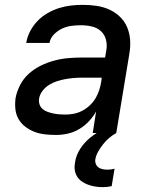

<svg xmlns="http://www.w3.org/2000/svg" viewBox="-20 -548 640 791"><path d="M211 8Q188 8 165.5 5.5Q143 3 123 -4.5Q103 -12 85.5 -25Q68 -38 57 -56.5Q46 -75 43.5 -97.5Q41 -120 44 -143Q49 -171 63 -198Q77 -225 99.5 -245Q122 -265 149 -278Q176 -291 204 -298.5Q232 -306 260.5 -308.5Q289 -311 316 -311H413L418 -341Q422 -363 416.5 -384.5Q411 -406 395.5 -420Q380 -434 358 -439Q336 -444 313 -444Q294 -444 274.5 -441.5Q255 -439 236.5 -430.5Q218 -422 202.5 -406.5Q187 -391 184 -371H88Q92 -396 104 -419Q116 -442 134 -461Q152 -480 175.5 -493.5Q199 -507 222.5 -514.5Q246 -522 271 -525Q296 -528 320 -528Q349 -528 377 -524Q405 -520 429.5 -509Q454 -498 473.5 -479.5Q493 -461 503.5 -436.5Q514 -412 516 -384Q518 -356 513 -327L459 0H362L376 -89Q364 -67 346 -48Q328 -29 306 -16Q284 -3 259.5 2.5Q235 8 211 8ZM249 -76Q267 -76 284.5 -79.5Q302 -83 318.5 -91.5Q335 -100 349.5 -113.5Q364 -127 373.5 -143Q383 -159 388.5 -176Q394 -193 397 -211L399 -228H316Q299 -228 282.5 -226.5Q266 -225 249 -222Q232 -219 215 -213.5Q198 -208 182.5 -198.5Q167 -189 155.5 -174Q144 -159 141 -142Q139 -129 143 -117.5Q147 -106 156 -98.5Q165 -91 176.5 -87Q188 -83 200 -80.5Q212 -78 224.5 -77Q237 -76 249 -76ZM403 223Q387 223 372 220.5Q357 218 343 213Q329 208 317 199.5Q305 191 297.5 179Q290 167 288 152Q286 137 289 122Q293 92 310.5 65Q328 38 353 18Q378 -2 406.5 -15.5Q435 -29 465 -36L459 0Q443 9 429.5 20.5Q416 32 405 46Q394 60 385 75.5Q376 91 373 107Q371 117 374.5 126.5Q378 136 385.5 141.5Q393 147 403 149Q413 151 423 151Q430 151 437.5 150Q445 149 452 147L440 219Q431 221 421.5 222Q412 223 403 223Z"/></svg>

Font: Iosevka Aile Medium Oblique
Style: Regular
Weight: 500
Italic angle: -9°
Designer: Belleve Invis
Foundry: Belleve Invis
Version: Version 31.1.0; ttfautohint (v1.8.4)